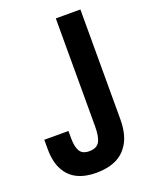

<svg xmlns="http://www.w3.org/2000/svg" viewBox="-133 -759 663 844"><g transform="rotate(-20 198.5 -337.5)"><path d="M171 12Q119 12 82 -6Q45 -24 24.5 -62.5Q4 -101 4 -160V-203H117V-170Q117 -130 129 -109Q141 -88 173 -88Q208 -88 221 -110.5Q234 -133 234 -182V-687H349V-175Q349 -108 326 -66.5Q303 -25 263.5 -6.5Q224 12 171 12Z"/></g></svg>

Font: Archivo SemiBold ExtraCondensed
Style: Regular
Weight: 600
Width: 2
Version: Version 2.001